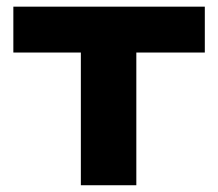

<svg xmlns="http://www.w3.org/2000/svg" viewBox="-20 -548 646 568"><path d="M19.5 -392.6V-528.3H585.9V-392.6H383.3V0H219.2V-392.6Z"/></svg>

Font: Bert Sans Black
Style: Regular
Weight: 900
Designer: Christian Robertson, Adam Twardoch, & Cristiano Sobral
Foundry: Google
Version: Version 12.135;January 10, 2020;FontCreator 12.0.0.2547 64-b